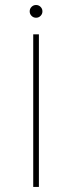

<svg xmlns="http://www.w3.org/2000/svg" viewBox="-20 -567 272 772"><path d="M136.4 184.7V-429H113.6V184.7ZM125 -546.9Q114.3 -546.9 106.9 -539.4Q99.4 -532 99.4 -521.3Q99.4 -510.7 106.9 -503.2Q114.3 -495.7 125 -495.7Q135.7 -495.7 143.1 -503.2Q150.6 -510.7 150.6 -521.3Q150.6 -532 143.1 -539.4Q135.7 -546.9 125 -546.9Z"/></svg>

Font: Inter UI Thin
Style: Regular
Weight: 100
Designer: Rasmus Andersson
Foundry: rsms
Version: 3.2;8d6f07862